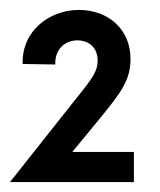

<svg xmlns="http://www.w3.org/2000/svg" viewBox="-20 -620 320 385"><path d="M125 -315.4 182.6 -385.3C222.7 -434.6 241.7 -459.5 241.7 -502C241.7 -561 197.3 -600.1 138.2 -600.1C79.6 -600.1 23.4 -558.6 25.4 -491.7L90.8 -490.7C89.8 -522 110.8 -539.1 135.7 -539.1C153.3 -539.1 175.8 -528.8 175.8 -498C175.8 -479 167 -464.4 133.8 -423.8L0 -254.9H248.5V-315.4Z"/></svg>

Font: Now SemiBold
Style: Regular
Weight: 600
Designer: Alfredo Marco Pradil
Foundry: Alfredo Marco Pradil
Version: Version 1.200;hotconv 1.0.109;makeotfexe 2.5.65596